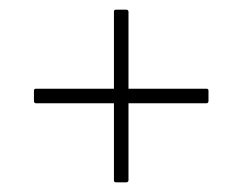

<svg xmlns="http://www.w3.org/2000/svg" viewBox="-20 -498 500 396"><path d="M219 -122Q217 -122 216 -123Q215 -124 215 -126V-285H54Q52 -285 51 -286.5Q50 -288 50 -289V-311Q50 -313 51 -314Q52 -315 54 -315H215V-474Q215 -476 216 -477Q217 -478 219 -478H241Q242 -478 243.5 -477Q245 -476 245 -474V-315H406Q408 -315 409 -314Q410 -313 410 -311V-289Q410 -288 409 -286.5Q408 -285 406 -285H245V-126Q245 -124 243.5 -123Q242 -122 241 -122Z"/></svg>

Font: Glory Thin Thin
Style: Regular
Weight: 250
Version: Version 1.011